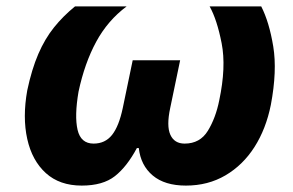

<svg xmlns="http://www.w3.org/2000/svg" viewBox="-20 -569 913 599"><path d="M235 10Q166 10 123 -29Q80 -68 65 -135.5Q50 -203 65 -287Q79 -353 99.5 -400.5Q120 -448 148.5 -483.5Q177 -519 214 -549H375Q316 -505 280 -438.5Q244 -372 225 -283Q212 -207 222 -164Q232 -121 272 -121Q308 -121 329.5 -148Q351 -175 363 -232L394 -381H542L511 -232Q499 -176 511.5 -148.5Q524 -121 556 -121Q604 -121 628.5 -161Q653 -201 664 -256Q686 -360 671.5 -434Q657 -508 634 -549H795Q820 -500 832.5 -424Q845 -348 825 -242Q810 -167 774 -110.5Q738 -54 683.5 -22Q629 10 560 10Q494 10 456.5 -21.5Q419 -53 413 -107H407Q376 -49 338.5 -19.5Q301 10 235 10Z"/></svg>

Font: Noto Sans ExtraBold
Style: Italic
Weight: 800
Italic angle: -12°
Designer: Monotype Design Team
Foundry: Monotype Imaging Inc.
Version: Version 2.013; ttfautohint (v1.8.4.7-5d5b)